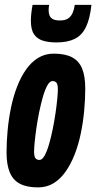

<svg xmlns="http://www.w3.org/2000/svg" viewBox="-20 -780 405 809"><path d="M140.2 9.6Q92.8 9.6 63.6 -5.9Q34.4 -21.4 21 -54.2Q7.6 -87 7.6 -137Q7.6 -183.2 12.2 -231.7Q16.8 -280.2 26.5 -327.1Q36.2 -374 52.1 -415Q68 -456 90 -487.3Q112 -518.6 141.1 -536.3Q170.2 -554 206.6 -554Q254.6 -554 283.8 -538.5Q313 -523 326.1 -490.8Q339.2 -458.6 339.2 -407.2Q339.2 -361 334.6 -312.4Q330 -263.8 320.3 -217.1Q310.6 -170.4 294.7 -129.7Q278.8 -89 256.8 -57.4Q234.8 -25.8 205.9 -8.1Q177 9.6 140.2 9.6ZM146.2 -106Q157.6 -106 167.7 -124Q177.8 -142 186.4 -171.5Q195 -201 202 -235.2Q209 -269.4 213.9 -303Q218.8 -336.6 221.3 -363.3Q223.8 -390 223.8 -402.8Q223.8 -425.6 217.5 -432Q211.2 -438.4 201.2 -438.4Q189.8 -438.4 179.7 -420.4Q169.6 -402.4 161 -372.9Q152.4 -343.4 145.4 -309.2Q138.4 -275 133.5 -241.4Q128.6 -207.8 126.1 -181.4Q123.6 -155 123.6 -142.2Q123.6 -119.4 129.9 -112.7Q136.2 -106 146.2 -106ZM217.7 -601.2Q185.5 -601.2 161.3 -608.5Q137.1 -615.8 123.6 -635.3Q110.1 -654.8 110.1 -692.4Q110.1 -706.8 112 -724.3Q113.9 -741.8 117.3 -759.6H186.9Q185.9 -752 185.4 -747.2Q184.9 -742.4 184.9 -736.4Q184.9 -724.2 189 -714.4Q193.1 -704.6 203.3 -699.2Q213.5 -693.8 232.3 -693.8Q255.1 -693.8 267.5 -702.5Q279.9 -711.2 286.2 -726.1Q292.5 -741 295.1 -759.6H365.3Q358.9 -700.8 342.2 -666.1Q325.5 -631.4 295.1 -616.3Q264.7 -601.2 217.7 -601.2Z"/></svg>

Font: Georama ExtraCondensed Thin
Style: Italic
Weight: 100
Width: 2
Italic angle: -9°
Designer: Jean-Baptiste Levee
Foundry: Production Type
Version: Version 1.001